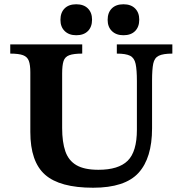

<svg xmlns="http://www.w3.org/2000/svg" viewBox="-20 -865 839 899"><path d="M416 14Q260 14 191 -47Q122 -108 122 -247V-526Q122 -561 115 -580Q108 -599 88 -606.5Q68 -614 28 -614V-657H365V-614Q325 -614 304.5 -606.5Q284 -599 277.5 -579Q271 -559 271 -521V-265Q271 -200 286 -156.5Q301 -113 338 -91.5Q375 -70 441 -70Q535 -70 578 -112.5Q621 -155 621 -258V-485Q621 -538 615 -566Q609 -594 589 -604Q569 -614 527 -614V-657H787V-614Q744 -614 723.5 -604Q703 -594 697.5 -567Q692 -540 692 -488V-264Q692 -125 628.5 -55.5Q565 14 416 14ZM337 -700Q303 -700 283 -719.5Q263 -739 263 -772Q263 -806 282.5 -825.5Q302 -845 337 -845Q372 -845 391.5 -825.5Q411 -806 411 -773Q411 -739 391.5 -719.5Q372 -700 337 -700ZM558 -700Q524 -700 504 -719.5Q484 -739 484 -772Q484 -806 503.5 -825.5Q523 -845 558 -845Q593 -845 612.5 -825.5Q632 -806 632 -773Q632 -739 612.5 -719.5Q593 -700 558 -700Z"/></svg>

Font: STIX Two Text
Style: Bold
Weight: 700
Designer: Ross Mills, John Hudson & Paul Hanslow, Tiro Typeworks Ltd; with prior portions MicroPress Inc., and Coen Hoffman.
Foundry: Tiro Typeworks Ltd
Version: Version 2.13 b171